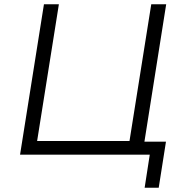

<svg xmlns="http://www.w3.org/2000/svg" viewBox="-20 -725 861 900"><path d="M658 155 682 0H74L186 -705H256L154 -64H587L689 -705H759L657 -61H758L724 155Z"/></svg>

Font: Nunito Sans 7pt Light
Style: Italic
Weight: 300
Italic angle: -9°
Designer: Vernon Adams
Foundry: Vernon Adams
Version: Version 3.101;gftools[0.9.27]